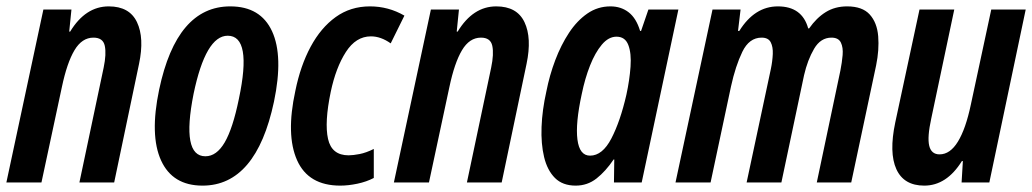

<svg xmlns="http://www.w3.org/2000/svg" viewBox="-25 -572 3236 602"><path d="M-5 0 111 -542H199L192 -473H195Q243 -552 316 -552Q381 -552 404.5 -502.5Q428 -453 411 -372L333 0H224L300 -360Q309 -403 303.5 -428.5Q298 -454 268 -454Q232 -454 208.5 -414.5Q185 -375 169 -299L105 0Z M610 10Q516 10 480 -69Q444 -148 474 -291Q529 -552 697 -552Q792 -552 828 -474Q864 -396 834 -253Q778 10 610 10ZM619 -82Q654 -82 679.5 -125.5Q705 -169 724 -262Q766 -460 689 -460Q620 -460 582 -278Q543 -82 619 -82Z M1042 10Q942 10 906.5 -69.5Q871 -149 901 -287Q917 -366 949 -425.5Q981 -485 1027.5 -518.5Q1074 -552 1135 -552Q1193 -552 1243 -523L1200 -436Q1169 -458 1138 -458Q1091 -458 1059.5 -409Q1028 -360 1012 -284Q992 -188 1003.5 -136.5Q1015 -85 1068 -85Q1082 -85 1102.5 -89Q1123 -93 1147 -105V-14Q1124 -2 1095.5 4Q1067 10 1042 10Z M1210 0 1326 -542H1414L1407 -473H1410Q1458 -552 1531 -552Q1596 -552 1619.5 -502.5Q1643 -453 1626 -372L1548 0H1439L1515 -360Q1524 -403 1518.5 -428.5Q1513 -454 1483 -454Q1447 -454 1423.5 -414.5Q1400 -375 1384 -299L1320 0Z M1780 10Q1739 10 1715 -14Q1691 -38 1681 -79.5Q1671 -121 1673 -174Q1675 -227 1688 -285Q1698 -336 1716 -383.5Q1734 -431 1759 -469Q1784 -507 1816.5 -529.5Q1849 -552 1889 -552Q1922 -552 1946 -533.5Q1970 -515 1982 -475H1985L2008 -542H2102L1987 0H1900L1901 -72H1899Q1874 -35 1845.5 -12.5Q1817 10 1780 10ZM1825 -84Q1864 -84 1892 -138Q1920 -192 1939 -275Q1949 -321 1952 -363Q1955 -405 1945 -431Q1935 -457 1908 -457Q1883 -457 1862 -432Q1841 -407 1825 -366.5Q1809 -326 1799 -277Q1779 -185 1785.5 -134.5Q1792 -84 1825 -84Z M2093 0 2209 -542H2297L2289 -475H2293Q2341 -552 2414 -552Q2490 -552 2509 -483H2512Q2535 -516 2564 -534Q2593 -552 2631 -552Q2679 -552 2702 -526.5Q2725 -501 2728.5 -458.5Q2732 -416 2722 -367L2644 0H2536L2610 -351Q2615 -376 2617 -399.5Q2619 -423 2611.5 -438.5Q2604 -454 2582 -454Q2548 -454 2527.5 -419Q2507 -384 2496 -336L2425 0H2316L2392 -356Q2397 -380 2398 -402.5Q2399 -425 2391.5 -439.5Q2384 -454 2363 -454Q2324 -454 2302.5 -409.5Q2281 -365 2267 -301L2203 0Z M2873 10Q2809 10 2785.5 -41.5Q2762 -93 2782 -188L2858 -542H2967L2895 -201Q2882 -142 2888.5 -115Q2895 -88 2921 -88Q2954 -88 2978.5 -128Q3003 -168 3019 -244L3083 -542H3191L3077 0H2990L2994 -67H2991Q2943 10 2873 10Z"/></svg>

Font: Noto Sans ExtraCondensed SemiBold
Style: Italic
Weight: 600
Width: 2
Italic angle: -12°
Designer: Monotype Design Team
Foundry: Monotype Imaging Inc.
Version: Version 2.013; ttfautohint (v1.8.4.7-5d5b)